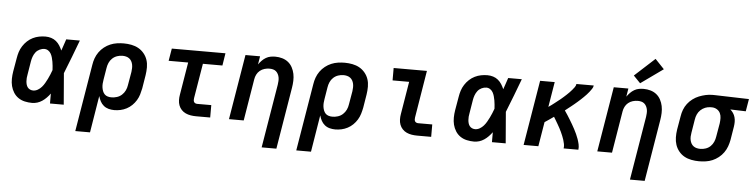

<svg xmlns="http://www.w3.org/2000/svg" viewBox="-54 -1071 6121 1558"><g transform="rotate(5 3007.0 -292.0)"><path d="M221 8Q191 8 162 1.5Q133 -5 109.5 -21Q86 -37 70.5 -61.5Q55 -86 48 -114Q41 -142 41.5 -172.5Q42 -203 47 -233L66 -343Q70 -369 78 -394Q86 -419 101 -442.5Q116 -466 136.5 -485Q157 -504 181.5 -516Q206 -528 232 -533Q258 -538 284 -538Q308 -538 330.5 -531Q353 -524 370.5 -509.5Q388 -495 400 -476Q412 -457 421 -436Q429 -459 437 -482.5Q445 -506 453 -530H564Q538 -461 512 -392.5Q486 -324 458 -255Q464 -192 468.5 -128Q473 -64 479 0H367Q367 -20 367 -40.5Q367 -61 367 -81Q354 -63 338 -46.5Q322 -30 303.5 -17.5Q285 -5 264 1.5Q243 8 221 8ZM221 -93Q241 -93 259 -103.5Q277 -114 290.5 -129.5Q304 -145 314 -162.5Q324 -180 333 -198Q342 -216 349.5 -234.5Q357 -253 364 -272Q363 -289 361.5 -306Q360 -323 357 -339.5Q354 -356 349.5 -372.5Q345 -389 337 -403.5Q329 -418 315 -427.5Q301 -437 284 -437Q264 -437 244.5 -427.5Q225 -418 212.5 -401.5Q200 -385 193 -365.5Q186 -346 183 -327L165 -217Q162 -203 161 -189.5Q160 -176 161 -162.5Q162 -149 165.5 -136.5Q169 -124 176.5 -114Q184 -104 196 -98.5Q208 -93 221 -93Z M591 205 682 -343Q686 -370 695.5 -396.5Q705 -423 722 -447Q739 -471 762.5 -489.5Q786 -508 812.5 -519Q839 -530 866.5 -534Q894 -538 921 -538Q953 -538 984 -532Q1015 -526 1041 -511.5Q1067 -497 1086.5 -473.5Q1106 -450 1115.5 -421.5Q1125 -393 1125 -361Q1125 -329 1120 -297L1102 -187Q1097 -162 1089.5 -137Q1082 -112 1068 -89Q1054 -66 1034.5 -47Q1015 -28 991 -15.5Q967 -3 941.5 2.5Q916 8 891 8Q867 8 844.5 2Q822 -4 804.5 -18.5Q787 -33 776.5 -53Q766 -73 760 -95L711 205ZM859 -93Q881 -93 903.5 -100Q926 -107 943.5 -123Q961 -139 971 -160Q981 -181 984 -203L1003 -313Q1005 -329 1005.5 -344Q1006 -359 1003 -373.5Q1000 -388 993 -400.5Q986 -413 974.5 -421.5Q963 -430 948.5 -433.5Q934 -437 919 -437Q898 -437 876 -429.5Q854 -422 837 -406Q820 -390 811 -369Q802 -348 799 -327L783 -230Q780 -214 779 -198Q778 -182 780 -167Q782 -152 787.5 -137.5Q793 -123 803 -112.5Q813 -102 828 -97.5Q843 -93 859 -93Z M1557 0Q1535 0 1513 -3.5Q1491 -7 1471.5 -16Q1452 -25 1437.5 -40.5Q1423 -56 1415.5 -76Q1408 -96 1407.5 -118.5Q1407 -141 1411 -163L1455 -429H1296L1313 -530H1750L1734 -429H1575L1528 -146Q1527 -138 1527 -130Q1527 -122 1530.5 -115Q1534 -108 1541.5 -104.5Q1549 -101 1557 -101H1672V0Z M2109 205 2195 -313Q2197 -328 2198 -343Q2199 -358 2196.5 -372Q2194 -386 2187.5 -399Q2181 -412 2170.5 -421Q2160 -430 2146 -433.5Q2132 -437 2117 -437Q2097 -437 2076.5 -431Q2056 -425 2039.5 -411.5Q2023 -398 2013.5 -379Q2004 -360 2001 -340L1945 0H1825L1913 -530H2032L2021 -463Q2033 -480 2047.5 -495Q2062 -510 2080 -520.5Q2098 -531 2117.5 -534.5Q2137 -538 2156 -538Q2185 -538 2212.5 -530Q2240 -522 2261 -505Q2282 -488 2295 -463.5Q2308 -439 2313.5 -412Q2319 -385 2318 -355.5Q2317 -326 2312 -297L2229 205Z M2391 205 2482 -343Q2486 -370 2495.5 -396.5Q2505 -423 2522 -447Q2539 -471 2562.5 -489.5Q2586 -508 2612.5 -519Q2639 -530 2666.5 -534Q2694 -538 2721 -538Q2753 -538 2784 -532Q2815 -526 2841 -511.5Q2867 -497 2886.5 -473.5Q2906 -450 2915.5 -421.5Q2925 -393 2925 -361Q2925 -329 2920 -297L2902 -187Q2897 -162 2889.5 -137Q2882 -112 2868 -89Q2854 -66 2834.5 -47Q2815 -28 2791 -15.5Q2767 -3 2741.5 2.5Q2716 8 2691 8Q2667 8 2644.5 2Q2622 -4 2604.5 -18.5Q2587 -33 2576.5 -53Q2566 -73 2560 -95L2511 205ZM2659 -93Q2681 -93 2703.5 -100Q2726 -107 2743.5 -123Q2761 -139 2771 -160Q2781 -181 2784 -203L2803 -313Q2805 -329 2805.5 -344Q2806 -359 2803 -373.5Q2800 -388 2793 -400.5Q2786 -413 2774.5 -421.5Q2763 -430 2748.5 -433.5Q2734 -437 2719 -437Q2698 -437 2676 -429.5Q2654 -422 2637 -406Q2620 -390 2611 -369Q2602 -348 2599 -327L2583 -230Q2580 -214 2579 -198Q2578 -182 2580 -167Q2582 -152 2587.5 -137.5Q2593 -123 2603 -112.5Q2613 -102 2628 -97.5Q2643 -93 2659 -93Z M3357 0Q3335 0 3313 -3.5Q3291 -7 3271.5 -16Q3252 -25 3237.5 -40.5Q3223 -56 3215.5 -76Q3208 -96 3207.5 -118.5Q3207 -141 3211 -163L3255 -429H3120V-530H3391L3328 -146Q3327 -138 3327 -130Q3327 -122 3330.5 -115Q3334 -108 3341.5 -104.5Q3349 -101 3357 -101H3472V0Z M3821 8Q3791 8 3762 1.5Q3733 -5 3709.5 -21Q3686 -37 3670.5 -61.5Q3655 -86 3648 -114Q3641 -142 3641.5 -172.5Q3642 -203 3647 -233L3666 -343Q3670 -369 3678 -394Q3686 -419 3701 -442.5Q3716 -466 3736.5 -485Q3757 -504 3781.5 -516Q3806 -528 3832 -533Q3858 -538 3884 -538Q3908 -538 3930.5 -531Q3953 -524 3970.5 -509.5Q3988 -495 4000 -476Q4012 -457 4021 -436Q4029 -459 4037 -482.5Q4045 -506 4053 -530H4164Q4138 -461 4112 -392.5Q4086 -324 4058 -255Q4064 -192 4068.5 -128Q4073 -64 4079 0H3967Q3967 -20 3967 -40.5Q3967 -61 3967 -81Q3954 -63 3938 -46.5Q3922 -30 3903.5 -17.5Q3885 -5 3864 1.5Q3843 8 3821 8ZM3821 -93Q3841 -93 3859 -103.5Q3877 -114 3890.5 -129.5Q3904 -145 3914 -162.5Q3924 -180 3933 -198Q3942 -216 3949.5 -234.5Q3957 -253 3964 -272Q3963 -289 3961.5 -306Q3960 -323 3957 -339.5Q3954 -356 3949.5 -372.5Q3945 -389 3937 -403.5Q3929 -418 3915 -427.5Q3901 -437 3884 -437Q3864 -437 3844.5 -427.5Q3825 -418 3812.5 -401.5Q3800 -385 3793 -365.5Q3786 -346 3783 -327L3765 -217Q3762 -203 3761 -189.5Q3760 -176 3761 -162.5Q3762 -149 3765.5 -136.5Q3769 -124 3776.5 -114Q3784 -104 3796 -98.5Q3808 -93 3821 -93Z M4225 0 4313 -530H4432L4398 -325Q4411 -334 4423 -342.5Q4435 -351 4446.5 -360.5Q4458 -370 4470 -379Q4482 -388 4493.5 -397.5Q4505 -407 4516 -417Q4527 -427 4538 -437Q4549 -447 4559.5 -458Q4570 -469 4579.5 -480Q4589 -491 4598 -503.5Q4607 -516 4609 -530H4750Q4748 -515 4739 -502Q4730 -489 4720.5 -476.5Q4711 -464 4700 -452.5Q4689 -441 4678 -430Q4667 -419 4655.5 -408.5Q4644 -398 4632 -387.5Q4620 -377 4608 -367Q4596 -357 4583.5 -347Q4571 -337 4558.5 -327.5Q4546 -318 4534 -308Q4546 -291 4557.5 -273Q4569 -255 4580 -237Q4591 -219 4601.5 -201Q4612 -183 4622 -164Q4632 -145 4641 -125.5Q4650 -106 4657 -86Q4664 -66 4669 -44Q4674 -22 4671 0H4551Q4554 -18 4550.5 -35.5Q4547 -53 4542 -69Q4537 -85 4530.5 -100.5Q4524 -116 4517 -131.5Q4510 -147 4502 -161.5Q4494 -176 4485.5 -191Q4477 -206 4468.5 -220Q4460 -234 4451 -249Q4433 -236 4414.5 -223.5Q4396 -211 4378 -199L4345 0Z M5109 205 5195 -313Q5197 -328 5198 -343Q5199 -358 5196.5 -372Q5194 -386 5187.5 -399Q5181 -412 5170.5 -421Q5160 -430 5146 -433.5Q5132 -437 5117 -437Q5097 -437 5076.5 -431Q5056 -425 5039.5 -411.5Q5023 -398 5013.5 -379Q5004 -360 5001 -340L4945 0H4825L4913 -530H5032L5021 -463Q5033 -480 5047.5 -495Q5062 -510 5080 -520.5Q5098 -531 5117.5 -534.5Q5137 -538 5156 -538Q5185 -538 5212.5 -530Q5240 -522 5261 -505Q5282 -488 5295 -463.5Q5308 -439 5313.5 -412Q5319 -385 5318 -355.5Q5317 -326 5312 -297L5229 205ZM5123 -581 5067 -639 5231 -789 5305 -711Z M5654 8Q5623 8 5591.5 2Q5560 -4 5534 -18.5Q5508 -33 5489 -56.5Q5470 -80 5460.5 -108.5Q5451 -137 5450.5 -169Q5450 -201 5455 -233L5474 -343Q5478 -370 5488 -396.5Q5498 -423 5515.5 -446Q5533 -469 5557 -487Q5581 -505 5607.5 -515.5Q5634 -526 5661 -532Q5688 -538 5716 -538Q5720 -538 5724 -538Q5728 -538 5733 -538L6014 -530L5997 -429L5871 -433Q5885 -421 5895 -406Q5905 -391 5910 -373Q5915 -355 5915 -335.5Q5915 -316 5912 -297L5894 -187Q5889 -160 5879.5 -133.5Q5870 -107 5853 -83Q5836 -59 5812.5 -40.5Q5789 -22 5763 -11Q5737 0 5709 4Q5681 8 5654 8ZM5656 -93Q5678 -93 5700 -100.5Q5722 -108 5738.5 -124Q5755 -140 5764 -161Q5773 -182 5776 -203L5795 -313Q5798 -335 5797.5 -356.5Q5797 -378 5788.5 -396Q5780 -414 5762.5 -425Q5745 -436 5724 -437H5716Q5714 -437 5712.5 -437Q5711 -437 5709 -437Q5687 -437 5666 -428.5Q5645 -420 5628.5 -404.5Q5612 -389 5603 -368.5Q5594 -348 5591 -327L5573 -217Q5570 -201 5569.5 -186Q5569 -171 5572 -156.5Q5575 -142 5582 -129.5Q5589 -117 5600.5 -108.5Q5612 -100 5626.5 -96.5Q5641 -93 5656 -93Z"/></g></svg>

Font: Iosevka Curly Extended Oblique
Style: Bold
Weight: 700
Width: 7
Italic angle: -9°
Monospace: yes
Designer: Belleve Invis
Foundry: Belleve Invis
Version: Version 11.1.0; ttfautohint (v1.8.3)